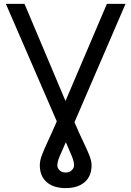

<svg xmlns="http://www.w3.org/2000/svg" viewBox="-20 -747 671 980"><path d="M9.9 -727.3H105.1L314.3 -231.5L525.6 -727.3H620.7L360.1 -122.9Q386 -62.9 405.7 -22Q425.4 18.8 436.4 46.7Q447.4 74.6 447.4 96.6Q447.4 152 412.3 182.5Q377.1 213.1 315.3 213.1Q253.6 213.1 218.4 182.5Q183.2 152 183.2 96.6Q183.2 73.2 193.9 44.7Q204.5 16.3 223.9 -24.9Q243.3 -66.1 269.9 -127.5ZM316.1 -21.3Q295.8 23.8 284.3 51.1Q272.7 78.5 272.7 96.6Q272.7 111.5 284.4 122.5Q296.2 133.5 315.3 133.5Q334.5 133.5 346.2 122Q358 110.4 358 96.6Q358 78.5 347.3 51.8Q336.6 25.2 316.1 -21.3Z"/></svg>

Font: Inter UI
Style: Regular
Weight: 400
Designer: Rasmus Andersson
Foundry: rsms
Version: 3.2;8d6f07862